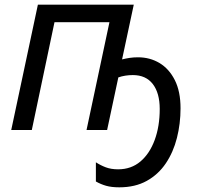

<svg xmlns="http://www.w3.org/2000/svg" viewBox="-20 -556 862 821"><path d="M490 245Q457 245 434 238.5Q411 232 390 220V138Q410 151 432.5 159.5Q455 168 485 168Q541 168 580.5 134.5Q620 101 641.5 42.5Q663 -16 663 -90Q663 -158 633.5 -196.5Q604 -235 548 -235Q532 -235 516 -232.5Q500 -230 486 -225L438 0H350L448 -461H213L116 0H28L142 -536H552L502 -302Q518 -306 534.5 -308.5Q551 -311 570 -311Q621 -311 662 -286.5Q703 -262 727.5 -213.5Q752 -165 752 -93Q752 -27 736.5 34Q721 95 689 142.5Q657 190 607.5 217.5Q558 245 490 245Z"/></svg>

Font: Manna Sans
Style: Italic
Weight: 400
Italic angle: -12°
Designer: Monotype Design Team
Foundry: Monotype Imaging Inc.
Version: Version 2.001.1; ttfautohint (v1.8.2)